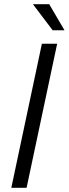

<svg xmlns="http://www.w3.org/2000/svg" viewBox="-20 -900 329 920"><path d="M180.7 -690.4H253.9L107.4 0H34.2ZM137.7 -879.9H215.8L289.1 -754.9H232.4Z"/></svg>

Font: Dinish
Style: Italic
Weight: 400
Italic angle: -12°
Designer: Bert Driehuis
Foundry: Playbeing
Version: Version 3.002; git-62d0f29-release